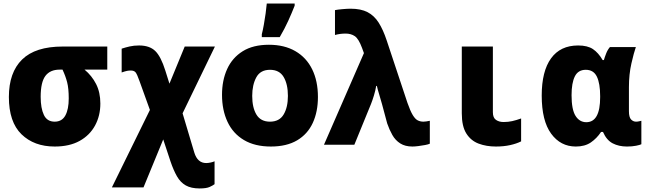

<svg xmlns="http://www.w3.org/2000/svg" viewBox="-20 -815 3640 1081"><path d="M288 10Q172 10 101 -59Q30 -128 30 -269Q30 -407 104.5 -480Q179 -553 333 -553H584V-423H456Q497 -389 521 -342Q545 -295 545 -232Q545 -163 515 -108Q485 -53 428 -21.5Q371 10 288 10ZM288 -130Q329 -130 348 -165Q367 -200 367 -261Q367 -317 358 -352Q349 -387 332 -423H316Q262 -423 235.5 -387.5Q209 -352 209 -270Q209 -206 227 -168Q245 -130 288 -130Z M1104 246Q1056 246 1026 229Q996 212 976.5 178Q957 144 940 94L899 -30L788 240H610L824 -196L766 -357Q752 -397 743.5 -407.5Q735 -418 716 -418Q706 -418 695.5 -416Q685 -414 665 -407V-541Q686 -548 710 -553.5Q734 -559 763 -559Q822 -559 854 -528Q886 -497 911 -417L934 -344L1020 -553H1190L1008 -177L1074 44Q1092 103 1141 103Q1152 103 1166 100Q1180 97 1188 93V222Q1179 229 1160.5 237.5Q1142 246 1104 246Z M1505 10Q1415 10 1353.5 -26.5Q1292 -63 1261 -129Q1230 -195 1230 -281Q1230 -363 1259 -426.5Q1288 -490 1346.5 -526.5Q1405 -563 1494 -563Q1581 -563 1643 -527Q1705 -491 1737.5 -425Q1770 -359 1770 -269Q1770 -186 1741 -123Q1712 -60 1653 -25Q1594 10 1505 10ZM1500 -130Q1553 -130 1577 -170.5Q1601 -211 1601 -275Q1601 -341 1577 -381.5Q1553 -422 1500 -422Q1446 -422 1423 -379.5Q1400 -337 1400 -275Q1400 -209 1424 -169.5Q1448 -130 1500 -130ZM1454 -622Q1460 -645 1465.5 -676Q1471 -707 1475.5 -739Q1480 -771 1482 -795H1639V-783Q1623 -742 1603 -698Q1583 -654 1555 -606H1454Z M2302 10Q2261 10 2233.5 -7.5Q2206 -25 2189 -55Q2172 -85 2160 -120L2131 -228Q2122 -261 2114 -286.5Q2106 -312 2102 -331H2098Q2094 -306 2085.5 -278Q2077 -250 2069 -230L1975 0H1804L2029 -516L2018 -546Q1999 -597 1977.5 -611.5Q1956 -626 1926 -626Q1895 -626 1866 -618V-758Q1880 -761 1908 -763.5Q1936 -766 1954 -766Q2012 -766 2049.5 -746.5Q2087 -727 2112 -687.5Q2137 -648 2157 -588L2274 -236Q2290 -190 2304 -167Q2318 -144 2332.5 -137Q2347 -130 2364 -130Q2372 -130 2381 -131.5Q2390 -133 2400 -135V-6Q2392 -2 2373.5 1.5Q2355 5 2335 7.5Q2315 10 2302 10Z M2772 10Q2718 10 2674.5 -6.5Q2631 -23 2605.5 -63.5Q2580 -104 2580 -177V-553H2755V-183Q2755 -152 2772.5 -140Q2790 -128 2815 -128Q2841 -128 2863.5 -133Q2886 -138 2914 -148V-19Q2888 -6 2852 2Q2816 10 2772 10Z M3222 10Q3136 10 3083 -62.5Q3030 -135 3030 -277Q3030 -414 3082.5 -486.5Q3135 -559 3235 -559Q3288 -559 3318.5 -538.5Q3349 -518 3373 -477H3380Q3385 -494 3393 -514.5Q3401 -535 3414 -550H3560Q3549 -519 3535 -458Q3521 -397 3521 -324V-189Q3521 -155 3533 -142.5Q3545 -130 3561 -130Q3569 -130 3578 -132Q3587 -134 3591 -135V-3Q3584 1 3561.5 5.5Q3539 10 3510 10Q3464 10 3429.5 -8Q3395 -26 3375 -72H3364Q3340 -36 3306.5 -13Q3273 10 3222 10ZM3281 -127Q3359 -127 3359 -268V-274Q3359 -345 3340.5 -383.5Q3322 -422 3278 -422Q3235 -422 3216.5 -385Q3198 -348 3198 -279Q3198 -198 3220.5 -162.5Q3243 -127 3281 -127Z"/></svg>

Font: Noto Sans Mono Black
Style: Regular
Weight: 900
Designer: Monotype Design Team
Foundry: Monotype Imaging Inc.
Version: Version 2.014